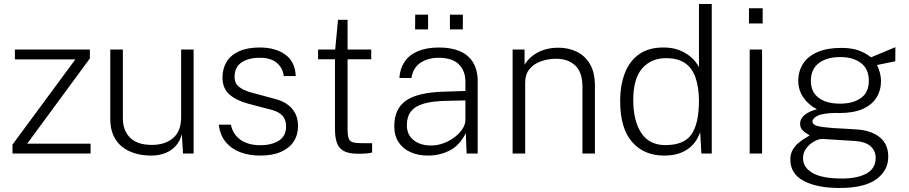

<svg xmlns="http://www.w3.org/2000/svg" viewBox="-20 -763 4518 954"><path d="M42 0V-44.5L354.5 -468H54V-517H426.5V-472.5L115 -49H430V0Z M727.5 10Q684.5 9.5 648.2 -1.8Q612 -13 585 -35.2Q558 -57.5 543 -91.2Q528 -125 528 -170V-517H590.5V-174Q590.5 -115.5 626 -79.2Q661.5 -43 735 -43Q800 -43 840 -77Q880 -111 880 -181V-517H942V0H889.5L883.5 -96.5Q874.5 -61.5 853 -37.8Q831.5 -14 799.8 -1.8Q768 10.5 727.5 10Z M1272.5 10Q1218.5 10 1174.2 -6.5Q1130 -23 1101.8 -57Q1073.5 -91 1067 -143.5H1127Q1134 -111.5 1152.8 -88.8Q1171.5 -66 1202 -53.8Q1232.5 -41.5 1272.5 -41.5Q1330.5 -41.5 1366 -64.5Q1401.5 -87.5 1401.5 -135.5Q1401.5 -168 1383.8 -187.8Q1366 -207.5 1330.5 -217L1214.5 -247.5Q1155.5 -263 1120.5 -293.2Q1085.5 -323.5 1085.5 -378Q1085.5 -422 1105.8 -455.5Q1126 -489 1167.5 -508Q1209 -527 1271 -527Q1349 -527 1397.8 -491.5Q1446.5 -456 1449.5 -385H1390Q1385 -426 1355 -451Q1325 -476 1270.5 -476Q1215 -476 1180.2 -452.8Q1145.5 -429.5 1145.5 -380.5Q1145.5 -348.5 1168.8 -330.5Q1192 -312.5 1235.5 -301.5L1350 -270.5Q1381.5 -262 1402.8 -247.8Q1424 -233.5 1436.8 -216Q1449.5 -198.5 1455.2 -178.5Q1461 -158.5 1461 -139Q1461 -93.5 1439.5 -60.2Q1418 -27 1376.2 -8.5Q1334.5 10 1272.5 10Z M1824.5 -468.5H1707V-121.5Q1707 -89 1713 -74.2Q1719 -59.5 1734.8 -55.5Q1750.5 -51.5 1779.5 -51.5H1829V-5.5Q1819.5 -2 1801.2 -0.5Q1783 1 1760 1Q1714.5 1 1689.5 -12Q1664.5 -25 1654.5 -51.8Q1644.5 -78.5 1644.5 -120V-468.5H1560.5V-517H1645.5L1659.5 -664.5H1707V-517H1824.5Z M2107 10Q2056.5 10 2018.5 -7.5Q1980.5 -25 1959.8 -57.5Q1939 -90 1939 -135.5Q1939 -222 1996.8 -262.8Q2054.5 -303.5 2185 -307.5L2292.5 -311V-356.5Q2292.5 -411 2259.8 -443.5Q2227 -476 2158.5 -476Q2106.5 -475.5 2069.8 -451.5Q2033 -427.5 2024 -375.5H1964.5Q1967.5 -422.5 1990.5 -456.5Q2013.5 -490.5 2056.8 -508.8Q2100 -527 2161.5 -527Q2222 -527 2265 -508.5Q2308 -490 2330.8 -452.5Q2353.5 -415 2353.5 -359V0H2298.5L2294.5 -101.5Q2263 -39 2213.2 -14.5Q2163.5 10 2107 10ZM2122.5 -40Q2152.5 -40 2182.2 -50.8Q2212 -61.5 2237 -80Q2262 -98.5 2277.2 -121.2Q2292.5 -144 2292.5 -168V-264L2202.5 -262Q2130 -261 2086 -248.2Q2042 -235.5 2021.8 -209.2Q2001.5 -183 2001.5 -141Q2001.5 -93.5 2035 -66.8Q2068.5 -40 2122.5 -40ZM2215.5 -617V-690H2280L2279.5 -617ZM2042.5 -617 2043 -690H2107V-617Z M2527 0V-517H2586.5V-441Q2599.5 -464 2623.2 -483.5Q2647 -503 2680.2 -514.5Q2713.5 -526 2755 -526Q2805 -526 2846.2 -505.8Q2887.5 -485.5 2911.8 -443.8Q2936 -402 2936 -336.5V0H2874V-332.5Q2874 -403.5 2838.5 -437.2Q2803 -471 2743.5 -471Q2703 -471 2667.5 -458.2Q2632 -445.5 2610.8 -419.5Q2589.5 -393.5 2589.5 -353.5V0Z M3279 10Q3180 10 3120.8 -57.5Q3061.5 -125 3061.5 -260.5Q3061.5 -340.5 3085 -400.5Q3108.5 -460.5 3156 -493.8Q3203.5 -527 3275.5 -527Q3318 -527 3349.2 -515.8Q3380.5 -504.5 3402 -488.2Q3423.5 -472 3436 -455.5Q3448.5 -439 3453 -428.5V-743H3516.5V0H3465L3459 -106Q3455 -94.5 3445 -75.2Q3435 -56 3414.8 -36.2Q3394.5 -16.5 3361.2 -3.2Q3328 10 3279 10ZM3286.5 -42Q3378 -42 3415.5 -95Q3453 -148 3453 -266Q3452 -330.5 3436 -377.2Q3420 -424 3384.5 -449Q3349 -474 3289 -474Q3216 -474 3171.2 -423.5Q3126.5 -373 3126.5 -266Q3126.5 -163 3166.2 -102.5Q3206 -42 3286.5 -42Z M3766.5 -517V0H3705V-517ZM3769.5 -722V-646.5H3701.5V-722Z M4151.5 171Q4038.5 171 3972.8 135.5Q3907 100 3907 30Q3907 1 3919.5 -19.8Q3932 -40.5 3949.8 -54.8Q3967.5 -69 3982.8 -77.8Q3998 -86.5 4003 -90.5Q3994 -96.5 3982.8 -103.2Q3971.5 -110 3963.5 -121Q3955.5 -132 3955.5 -149.5Q3955.5 -172 3976.8 -190.8Q3998 -209.5 4039 -220Q3996.5 -242.5 3971.5 -279Q3946.5 -315.5 3946.5 -360.5Q3946.5 -410.5 3971 -447.5Q3995.5 -484.5 4043 -504.8Q4090.5 -525 4160.5 -525Q4209.5 -525 4244 -513.2Q4278.5 -501.5 4308 -478Q4314.5 -481 4331 -487.8Q4347.5 -494.5 4367.5 -503Q4387.5 -511.5 4404.5 -518.5Q4421.5 -525.5 4429 -528.5L4428.5 -458.5L4337.5 -440Q4346.5 -422.5 4352 -401.5Q4357.5 -380.5 4357.5 -361Q4357.5 -314.5 4335.2 -278.5Q4313 -242.5 4267.5 -222Q4222 -201.5 4152.5 -201.5Q4148 -201.5 4142.8 -201.5Q4137.5 -201.5 4133 -202Q4066.5 -200.5 4041.8 -187.5Q4017 -174.5 4017 -160Q4017 -144 4039.5 -137.5Q4062 -131 4120.5 -126.5Q4141.5 -125.5 4170.2 -124Q4199 -122.5 4235 -120Q4308.5 -115.5 4351 -81.2Q4393.5 -47 4393.5 15.5Q4393.5 84.5 4334 127.8Q4274.5 171 4151.5 171ZM4163.5 124Q4241 124 4286 98.8Q4331 73.5 4331 21.5Q4331 -13.5 4305.8 -36.2Q4280.5 -59 4228 -62.5L4068 -72.5Q4050.5 -73.5 4027.5 -61.5Q4004.5 -49.5 3987.2 -27.5Q3970 -5.5 3970 23Q3970 69 4017.5 96.5Q4065 124 4163.5 124ZM4154.5 -248Q4218.5 -248 4257.8 -276Q4297 -304 4297 -361Q4297 -420.5 4257.8 -450Q4218.5 -479.5 4154.5 -479.5Q4089 -479.5 4049 -449.8Q4009 -420 4009 -361Q4009 -307 4047 -277.5Q4085 -248 4154.5 -248Z"/></svg>

Font: Public Sans ExtraLight
Style: Regular
Weight: 250
Designer: The Public Sans Project Authors: Dan O. Williams and USWDS (Libre Franklin designed by Pablo Impallari and Rodrigo Fuenz
Version: Version 1.007